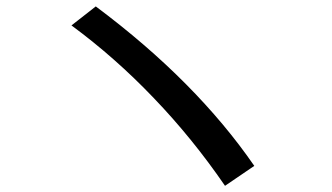

<svg xmlns="http://www.w3.org/2000/svg" viewBox="-20 -692 1040 602"><path d="M204.1 -612.3Q341.8 -510.7 461.9 -384.8Q583 -258.8 685.5 -109.4Q715.8 -129.9 777.3 -171.9Q686.5 -303.7 562.5 -428.7Q438.5 -553.7 280.3 -671.9Q254.9 -652.3 204.1 -612.3Z"/></svg>

Font: Aptus Gothic JP
Style: Medium
Weight: 400
Designer: Fuminori Ogawa / Motoya
Version: Version 1